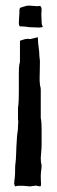

<svg xmlns="http://www.w3.org/2000/svg" viewBox="-20 -602 202 683"><path d="M47 -522Q47 -530 48 -540Q49 -550 49 -555V-562V-563V-564V-565Q49 -568 51 -574L63 -578Q71 -580 73.5 -581Q76 -582 84 -582Q88 -582 92 -581.5Q96 -581 98 -581Q103 -581 105 -580.5Q107 -580 111 -580Q118 -580 119 -580.5Q120 -581 121 -581Q123 -581 125 -579Q127 -576 127.5 -572.5Q128 -569 128 -567Q128 -564 127.5 -558.5Q127 -553 127 -551Q127 -543 127.5 -539Q128 -535 128 -526Q128 -521 128.5 -517Q129 -513 132 -508Q131 -507 131 -506Q130 -505 128 -505Q124 -504 116 -504Q113 -504 107 -504.5Q101 -505 92 -505Q84 -505 75.5 -506.5Q67 -508 58 -508H51Q48 -510 47.5 -515Q47 -520 47 -522ZM34 61Q32 59 32 57Q30 51 30 50Q30 49 31 48Q31 45 31 41Q33 30 33.5 16.5Q34 3 34 -11Q37 -34 37.5 -57.5Q38 -81 40 -107Q40 -117 42 -128.5Q44 -140 44 -151Q44 -156 44.5 -160.5Q45 -165 45 -168Q45 -174 44 -177V-218Q46 -232 46.5 -245.5Q47 -259 47 -272V-339Q47 -351 47.5 -361Q48 -371 51 -382V-457Q59 -460 66 -462Q73 -464 81 -464Q83 -463 87 -463Q89 -463 92 -464Q95 -465 100 -466Q104 -467 108 -468Q112 -469 113 -469Q115 -469 115 -468V-464Q115 -450 117.5 -434Q120 -418 120 -404Q120 -399 121 -394Q122 -389 122 -382Q122 -362 121.5 -349Q121 -336 121 -329Q121 -322 121 -315.5Q121 -309 122 -302Q122 -299 123.5 -294Q125 -289 125 -284V-183Q127 -172 127.5 -162Q128 -152 128 -141V-89Q128 -75 126.5 -60.5Q125 -46 125 -39Q125 -25 128 -14Q128 -6 126.5 4.5Q125 15 125 26Q125 35 125.5 42.5Q126 50 126 52Q126 58 125 59Q125 61 122 61Q119 61 116 60Q108 58 106 58Q106 58 104 59Q100 59 93 60Q91 61 86 61Q82 61 74.5 60Q67 59 64 59H62H59H58H56H55H54H53H52H51H50H49H48Q39 59 38 60Z"/></svg>

Font: Kirang Haerang sl
Style: Regular
Weight: 400
Version: Version 1.00